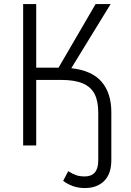

<svg xmlns="http://www.w3.org/2000/svg" viewBox="-20 -725 655 957"><path d="M335.4 -385.1Q437.9 -373.8 486.4 -317.4Q534.9 -261 534.9 -165.1V72.8Q534.9 141.5 499.2 176.9Q463.6 212.3 403.1 212.3Q368.7 212.3 341.3 201.8Q313.8 191.3 294.9 176.4L320 128.2Q342.1 142.1 359.7 148.2Q377.4 154.4 403.1 154.4Q435.4 154.4 452.6 134.6Q469.7 114.9 469.7 75.4V-164.6Q469.7 -221 451.5 -256.4Q433.3 -291.8 392.8 -309.2Q352.3 -326.7 284.6 -326.7H160.5V0H95.4V-704.6H160.5V-387.7H271.8L456.4 -704.6H531.3Z"/></svg>

Font: Fira Code Fixed Light
Style: Regular
Weight: 300
Monospace: yes
Designer: Carrois Corporate, Edenspiekermann AG, Nikita Prokopov
Foundry: Carrois Corporate, Edenspiekermann AG, Nikita Prokopov
Version: Version 5.002